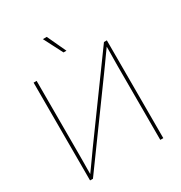

<svg xmlns="http://www.w3.org/2000/svg" viewBox="-213 -1089 1163 1237"><g transform="rotate(-30 368.5 -470.0)"><path d="M640.6 0H618.2V-551.3Q618.2 -576.7 618.7 -602.1Q619.1 -627.4 619.4 -652.8Q619.6 -678.2 619.6 -703.6H627.4Q608.9 -678.2 590.8 -652.8Q572.8 -627.4 554.7 -602.1Q536.6 -576.7 518.1 -551.3L117.2 0H95.7V-727.5H118.2V-175.3Q118.2 -149.9 117.9 -124.5Q117.7 -99.1 117.4 -74Q117.2 -48.8 117.2 -23.4H108.9Q127.4 -48.8 145.3 -74Q163.1 -99.1 181.2 -124.5Q199.2 -149.9 217.3 -175.3L619.1 -727.5H640.6ZM359.9 -799.8 287.6 -940.4H316.4L381.8 -799.8Z"/></g></svg>

Font: Inter 24pt Thin
Style: Regular
Weight: 250
Designer: Rasmus Andersson
Foundry: rsms
Version: Version 4.001;git-66647c0bb